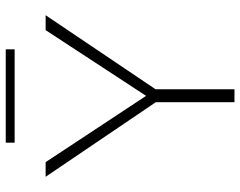

<svg xmlns="http://www.w3.org/2000/svg" viewBox="-104 -733 837 669"><g transform="rotate(-90 314.5 -398.5)"><path d="M477 -766H152V-797H477ZM338 -275V0H293V-274L33 -658H84L315 -308L544 -658H596Z"/></g></svg>

Font: Ysabeau SC Light
Style: Regular
Weight: 300
Designer: Christian Thalmann (Catharsis Fonts)
Version: Version 0.003